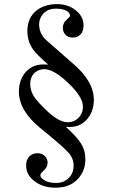

<svg xmlns="http://www.w3.org/2000/svg" viewBox="-20 -749 540 908"><path d="M69.3 -314.5Q69.3 -274.4 91.8 -232.4Q118.2 -186.5 168 -145.5Q276.4 -57.6 301.8 -29.3Q328.1 -1 328.1 33.2Q328.1 71.3 303.7 93.8Q281.2 116.2 245.1 116.2Q208 116.2 187.5 101.6Q169.9 90.8 170.9 79.1Q170.9 75.2 173.8 71.3Q175.8 68.4 181.6 62.5Q192.4 52.7 197.3 45.9Q205.1 33.2 205.1 19.5Q205.1 2.9 193.4 -9.8Q179.7 -24.4 157.2 -24.4Q135.7 -24.4 120.1 -10.7Q103.5 5.9 103.5 33.2Q103.5 78.1 143.6 108.4Q183.6 138.7 243.2 138.7Q310.5 138.7 348.6 96.7Q383.8 58.6 383.8 4.9Q383.8 -38.1 362.3 -71.3Q343.8 -101.6 293 -147.5L293.9 -149.4L308.6 -148.4Q362.3 -148.4 394.5 -188.5Q423.8 -224.6 423.8 -277.3Q423.8 -322.3 397.5 -366.2Q375 -404.3 335 -439.5L199.2 -558.6Q181.6 -574.2 171.9 -596.7Q165 -615.2 165 -633.8Q165 -659.2 181.6 -680.7Q204.1 -708 244.1 -708Q275.4 -708 293.9 -698.2Q311.5 -688.5 311.5 -672.9Q311.5 -671.9 308.6 -669.9Q307.6 -668 303.7 -664.1Q292 -653.3 286.1 -646.5Q277.3 -632.8 277.3 -617.2Q277.3 -601.6 286.1 -588.9Q298.8 -571.3 324.2 -571.3Q348.6 -571.3 362.3 -587.9Q375 -602.5 375 -627.9Q375 -672.9 335.9 -702.1Q299.8 -729.5 250 -729.5Q191.4 -729.5 152.3 -699.2Q109.4 -665 109.4 -601.6Q109.4 -553.7 136.7 -514.6Q154.3 -490.2 206.1 -445.3L204.1 -443.4L185.5 -444.3Q132.8 -444.3 100.6 -407.2Q69.3 -371.1 69.3 -314.5ZM190.4 -421.9Q233.4 -421.9 301.8 -357.4Q372.1 -291 372.1 -245.1Q372.1 -211.9 349.6 -190.4Q330.1 -170.9 301.8 -170.9Q269.5 -170.9 230.5 -200.2Q206.1 -218.8 168 -258.8Q146.5 -282.2 137.7 -297.9Q123 -323.2 123 -350.6Q123 -386.7 145.5 -406.2Q164.1 -421.9 190.4 -421.9Z"/></svg>

Font: Batang
Style: Regular
Weight: 400
Version: Version 2.21